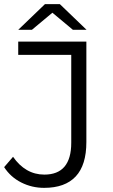

<svg xmlns="http://www.w3.org/2000/svg" viewBox="-24 -901 545 927"><path d="M189 6Q130 6 78.5 -20Q27 -46 -4 -94L39 -144Q68 -102 106 -80Q144 -58 190 -58Q320 -58 320 -212V-636H64V-700H393V-215Q393 -104 341.5 -49Q290 6 189 6ZM64 -757 193 -881H265L394 -757H328L201 -863H257L130 -757Z"/></svg>

Font: Montserrat Thin
Style: Regular
Weight: 400
Version: Version 9.000